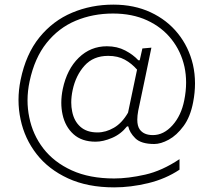

<svg xmlns="http://www.w3.org/2000/svg" viewBox="-20 -685 918 830"><path d="M473.5 125Q358.5 125 274 86Q189.5 47 138 -19.2Q86.5 -85.5 69 -168.5Q60 -210 60 -253Q60 -295.5 69 -339.5Q92 -451.5 150.5 -523.5Q209 -595.5 291.8 -630.2Q374.5 -665 470 -665Q560 -665 631.2 -631.8Q702.5 -598.5 749.2 -540.2Q796 -482 814 -406Q823 -366.5 823 -324.5Q823 -285 815 -243.5Q803 -180 773.5 -140Q744 -100 709.5 -81.2Q675 -62.5 647 -62.5Q590 -62.5 565 -87.2Q540 -112 534.5 -138.5H529Q502.5 -105 464.2 -88.8Q426 -72.5 393.5 -72.5Q333.5 -72.5 297.8 -104.8Q262 -137 250.5 -189.5Q245 -214.5 245 -241Q245 -270 251.5 -301Q269.5 -386 320.5 -435.5Q371.5 -485 442 -485Q486.5 -485 521.2 -466.8Q556 -448.5 578 -424.5H584L595.5 -475.5L634.5 -479Q622 -420 609 -356Q596 -292 582 -227.5L577.5 -206.5Q573.5 -184.5 573.5 -167.5Q573.5 -140.5 584 -125.5Q601.5 -101 641 -101Q687.5 -101 725.5 -143.2Q763.5 -185.5 776.5 -251.5Q784.5 -291 784.5 -328.5Q784.5 -363 777.5 -396Q762.5 -463.5 721.2 -515.5Q680 -567.5 616 -597Q552 -626.5 468.5 -626.5Q381.5 -626.5 307.5 -595.5Q233.5 -564.5 181.5 -499.5Q129.5 -434.5 108 -333.5Q99 -291.5 99 -251Q99 -214 106.5 -178Q121.5 -102.5 167.5 -43Q213.5 16.5 290.2 51.5Q367 86.5 473.5 86.5Q534 86.5 607.2 70Q680.5 53.5 756 3V48.5Q696 88.5 620.5 106.8Q545 125 473.5 125ZM401.5 -112.5Q437.5 -112.5 472.5 -132.8Q507.5 -153 533.5 -198L572.5 -384Q549.5 -410.5 519.5 -427Q489.5 -443.5 447.5 -443.5Q383.5 -443.5 345.5 -401.2Q307.5 -359 294 -295.5Q288 -267.5 288 -242Q288 -221.5 292 -203Q300 -161.5 327.5 -137Q355 -112.5 401.5 -112.5Z"/></svg>

Font: Heraclito ExtraLight
Style: Italic
Weight: 200
Italic angle: -12°
Designer: Kostas Bartsokas (font) & Cristiano Sobral (main changes)
Foundry: Kostas Bartsokas (font) & Cristiano Sobral (main changes)
Version: Version 1.00;July 8, 2020;FontCreator 13.0.0.2655 64-bit